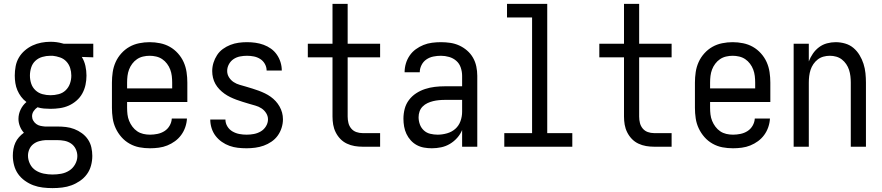

<svg xmlns="http://www.w3.org/2000/svg" viewBox="-20 -755 4540 988"><path d="M250 213Q225 213 200 210Q175 207 152 198.5Q129 190 108 175Q87 160 73 140Q59 120 52.5 95.5Q46 71 46 46Q46 29 49 12Q52 -5 59 -20.5Q66 -36 77.5 -49Q89 -62 103 -72Q90 -86 82.5 -105Q75 -124 75 -143Q75 -168 86 -191Q97 -214 116 -230Q100 -242 88.5 -257.5Q77 -273 69.5 -290.5Q62 -308 59 -327.5Q56 -347 56 -366Q56 -390 60.5 -414Q65 -438 77 -458.5Q89 -479 107.5 -495Q126 -511 147.5 -521Q169 -531 192.5 -535.5Q216 -540 240 -540Q256 -540 271 -538Q286 -536 300 -532L308 -530H460V-460L401 -462Q414 -441 419.5 -416Q425 -391 425 -366Q425 -342 420 -318.5Q415 -295 403.5 -274Q392 -253 373.5 -237Q355 -221 333.5 -211.5Q312 -202 288 -198.5Q264 -195 240 -195Q223 -195 206 -196.5Q189 -198 173 -203Q161 -195 153 -183Q145 -171 145 -157Q145 -145 151 -134.5Q157 -124 166.5 -117Q176 -110 187.5 -107.5Q199 -105 211 -104Q212 -104 213 -104Q214 -104 215 -104Q218 -104 220.5 -104Q223 -104 226 -104H274Q297 -104 319 -101.5Q341 -99 362 -91Q383 -83 401.5 -69.5Q420 -56 432.5 -37.5Q445 -19 450 3Q455 25 455 47Q455 72 448.5 96.5Q442 121 427.5 141Q413 161 392 175.5Q371 190 348 198.5Q325 207 300 210Q275 213 250 213ZM240 -265Q261 -265 282 -270.5Q303 -276 318 -290.5Q333 -305 340 -325Q347 -345 347 -366Q347 -386 341 -405Q335 -424 321.5 -438.5Q308 -453 289 -459.5Q270 -466 251 -468H240Q240 -468 239.5 -468Q239 -468 239 -468Q218 -468 197.5 -462Q177 -456 162 -442Q147 -428 140.5 -407.5Q134 -387 134 -366Q134 -345 140.5 -325Q147 -305 162.5 -290.5Q178 -276 198.5 -270.5Q219 -265 240 -265ZM250 143Q273 143 295 139Q317 135 336 123Q355 111 366.5 90.5Q378 70 378 48Q378 29 369.5 11.5Q361 -6 345.5 -16.5Q330 -27 311.5 -30.5Q293 -34 274 -34H226Q223 -34 220 -34Q217 -34 215 -34Q198 -33 181.5 -28.5Q165 -24 151.5 -13.5Q138 -3 131 13Q124 29 124 46Q124 68 134.5 89Q145 110 164 122Q183 134 205.5 138.5Q228 143 250 143Z M752 8Q724 8 697.5 3Q671 -2 647 -15.5Q623 -29 605 -49.5Q587 -70 575.5 -94.5Q564 -119 560 -146Q556 -173 556 -200V-330Q556 -357 560 -384Q564 -411 575 -435.5Q586 -460 604.5 -480.5Q623 -501 646 -514Q669 -527 696 -532.5Q723 -538 750 -538Q777 -538 804 -532.5Q831 -527 854 -514Q877 -501 895.5 -480.5Q914 -460 925 -435.5Q936 -411 940 -384Q944 -357 944 -330V-230H634V-200Q634 -183 636 -166Q638 -149 644.5 -133Q651 -117 661.5 -103Q672 -89 686 -79.5Q700 -70 717 -66Q734 -62 752 -62Q771 -62 790.5 -66Q810 -70 826.5 -80.5Q843 -91 853 -108.5Q863 -126 864 -145H942Q941 -123 933.5 -101Q926 -79 912.5 -60.5Q899 -42 880.5 -28.5Q862 -15 841 -6.5Q820 2 797 5Q774 8 752 8ZM634 -300H866V-330Q866 -347 864 -364Q862 -381 856 -397Q850 -413 839.5 -427Q829 -441 815 -450.5Q801 -460 784 -464Q767 -468 750 -468Q733 -468 716 -464Q699 -460 685 -450.5Q671 -441 660.5 -427Q650 -413 644 -397Q638 -381 636 -364Q634 -347 634 -330Z M1249 8Q1226 8 1204 5.5Q1182 3 1161 -4.5Q1140 -12 1121.5 -25Q1103 -38 1089.5 -55.5Q1076 -73 1069 -95Q1062 -117 1062 -139Q1062 -139 1062 -139.5Q1062 -140 1062 -140H1140Q1140 -140 1140 -140Q1140 -140 1140 -140Q1140 -121 1150 -104.5Q1160 -88 1176.5 -78.5Q1193 -69 1211.5 -65.5Q1230 -62 1249 -62Q1268 -62 1286.5 -65.5Q1305 -69 1321.5 -78.5Q1338 -88 1348.5 -105Q1359 -122 1359 -141Q1359 -158 1349.5 -173Q1340 -188 1325.5 -197.5Q1311 -207 1294.5 -211.5Q1278 -216 1261.5 -221Q1245 -226 1228.5 -231Q1212 -236 1196 -242Q1180 -248 1164.5 -255.5Q1149 -263 1135 -273Q1121 -283 1109 -295.5Q1097 -308 1088.5 -323Q1080 -338 1076 -355Q1072 -372 1072 -389Q1072 -411 1078.5 -432Q1085 -453 1097 -471.5Q1109 -490 1127 -503Q1145 -516 1165.5 -524Q1186 -532 1207.5 -535Q1229 -538 1251 -538Q1273 -538 1294.5 -535Q1316 -532 1336.5 -524.5Q1357 -517 1374.5 -504.5Q1392 -492 1404.5 -474Q1417 -456 1423.5 -435Q1430 -414 1430 -393Q1430 -393 1430 -392.5Q1430 -392 1430 -392H1352Q1352 -392 1352 -392Q1352 -392 1352 -392Q1352 -410 1343 -426Q1334 -442 1319 -451.5Q1304 -461 1286.5 -464.5Q1269 -468 1251 -468Q1233 -468 1215 -464.5Q1197 -461 1182 -451Q1167 -441 1158 -424.5Q1149 -408 1149 -390Q1149 -372 1158.5 -357Q1168 -342 1182.5 -332.5Q1197 -323 1213.5 -318.5Q1230 -314 1246.5 -309Q1263 -304 1279.5 -299Q1296 -294 1312 -288Q1328 -282 1343.5 -274.5Q1359 -267 1373 -257Q1387 -247 1398.5 -234.5Q1410 -222 1418.5 -207Q1427 -192 1431.5 -175.5Q1436 -159 1436 -141Q1436 -119 1429 -97Q1422 -75 1409 -57Q1396 -39 1377 -26Q1358 -13 1337 -5.5Q1316 2 1293.5 5Q1271 8 1249 8Z M1846 0Q1825 0 1804.5 -3.5Q1784 -7 1765 -16Q1746 -25 1731.5 -40Q1717 -55 1707.5 -74Q1698 -93 1694.5 -113.5Q1691 -134 1691 -155V-460H1564V-530H1691V-735H1769V-530H1936V-460H1769V-155Q1769 -138 1773 -122Q1777 -106 1787.5 -93.5Q1798 -81 1813.5 -75.5Q1829 -70 1846 -70H1936V0Z M2202 8Q2182 8 2162 4.5Q2142 1 2124.5 -8.5Q2107 -18 2093.5 -33Q2080 -48 2071.5 -66Q2063 -84 2059.5 -104Q2056 -124 2056 -144Q2056 -170 2062.5 -195Q2069 -220 2084.5 -240.5Q2100 -261 2121.5 -275Q2143 -289 2167.5 -297Q2192 -305 2217.5 -308Q2243 -311 2269 -311H2358V-365Q2358 -386 2351 -407Q2344 -428 2328 -442Q2312 -456 2291 -462Q2270 -468 2249 -468Q2229 -468 2209.5 -464Q2190 -460 2174 -449Q2158 -438 2149 -420Q2140 -402 2140 -383Q2140 -383 2140 -383Q2140 -383 2140 -383Q2140 -383 2140 -383Q2140 -383 2140 -383Q2140 -383 2140 -383Q2140 -383 2140 -383H2062Q2062 -383 2062 -383Q2062 -383 2062 -383Q2062 -406 2068.5 -428Q2075 -450 2088 -469Q2101 -488 2119.5 -501.5Q2138 -515 2159 -523.5Q2180 -532 2203 -535Q2226 -538 2249 -538Q2273 -538 2297 -534.5Q2321 -531 2343 -521Q2365 -511 2383.5 -495Q2402 -479 2414 -458Q2426 -437 2431 -413Q2436 -389 2436 -365V0H2358V-86Q2349 -64 2332.5 -45.5Q2316 -27 2295 -14.5Q2274 -2 2250 3Q2226 8 2202 8ZM2232 -62Q2256 -62 2280.5 -69Q2305 -76 2323 -92Q2341 -108 2349.5 -131.5Q2358 -155 2358 -180V-241H2269Q2253 -241 2238 -239.5Q2223 -238 2208.5 -234.5Q2194 -231 2180 -224.5Q2166 -218 2155 -207Q2144 -196 2139 -181.5Q2134 -167 2134 -152Q2134 -133 2140.5 -115Q2147 -97 2161 -84Q2175 -71 2194 -66.5Q2213 -62 2232 -62Z M2575 0V-70H2718V-665H2589V-735H2796V-70H2925V0Z M3346 0Q3325 0 3304.5 -3.5Q3284 -7 3265 -16Q3246 -25 3231.5 -40Q3217 -55 3207.5 -74Q3198 -93 3194.5 -113.5Q3191 -134 3191 -155V-460H3064V-530H3191V-735H3269V-530H3436V-460H3269V-155Q3269 -138 3273 -122Q3277 -106 3287.5 -93.5Q3298 -81 3313.5 -75.5Q3329 -70 3346 -70H3436V0Z M3752 8Q3724 8 3697.5 3Q3671 -2 3647 -15.5Q3623 -29 3605 -49.5Q3587 -70 3575.5 -94.5Q3564 -119 3560 -146Q3556 -173 3556 -200V-330Q3556 -357 3560 -384Q3564 -411 3575 -435.5Q3586 -460 3604.5 -480.5Q3623 -501 3646 -514Q3669 -527 3696 -532.5Q3723 -538 3750 -538Q3777 -538 3804 -532.5Q3831 -527 3854 -514Q3877 -501 3895.5 -480.5Q3914 -460 3925 -435.5Q3936 -411 3940 -384Q3944 -357 3944 -330V-230H3634V-200Q3634 -183 3636 -166Q3638 -149 3644.5 -133Q3651 -117 3661.5 -103Q3672 -89 3686 -79.5Q3700 -70 3717 -66Q3734 -62 3752 -62Q3771 -62 3790.5 -66Q3810 -70 3826.5 -80.5Q3843 -91 3853 -108.5Q3863 -126 3864 -145H3942Q3941 -123 3933.5 -101Q3926 -79 3912.5 -60.5Q3899 -42 3880.5 -28.5Q3862 -15 3841 -6.5Q3820 2 3797 5Q3774 8 3752 8ZM3634 -300H3866V-330Q3866 -347 3864 -364Q3862 -381 3856 -397Q3850 -413 3839.5 -427Q3829 -441 3815 -450.5Q3801 -460 3784 -464Q3767 -468 3750 -468Q3733 -468 3716 -464Q3699 -460 3685 -450.5Q3671 -441 3660.5 -427Q3650 -413 3644 -397Q3638 -381 3636 -364Q3634 -347 3634 -330Z M4064 0V-530H4142V-439Q4150 -460 4163 -479Q4176 -498 4194.5 -512Q4213 -526 4235.5 -532Q4258 -538 4280 -538Q4305 -538 4329 -531Q4353 -524 4371.5 -508.5Q4390 -493 4403 -471.5Q4416 -450 4423.5 -426.5Q4431 -403 4433.5 -378.5Q4436 -354 4436 -330V0H4358V-330Q4358 -347 4356 -363.5Q4354 -380 4349 -395.5Q4344 -411 4334.5 -425Q4325 -439 4312 -449Q4299 -459 4283 -463.5Q4267 -468 4250 -468Q4233 -468 4217 -463.5Q4201 -459 4188 -449Q4175 -439 4165.5 -425Q4156 -411 4151 -395.5Q4146 -380 4144 -363.5Q4142 -347 4142 -330V0Z"/></svg>

Font: iosevka_custom_sans_ss08
Style: Regular
Weight: 400
Designer: Belleve Invis
Foundry: Belleve Invis
Version: Version 10.3.0; ttfautohint (v1.8.3)